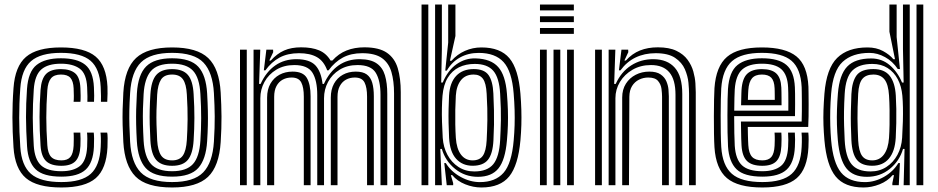

<svg xmlns="http://www.w3.org/2000/svg" viewBox="-20 -820 4154 850"><path d="M251.8 10Q143.8 10 94.9 -31.5Q46 -73 39.8 -168Q37.5 -203.8 36.2 -236.2Q35 -268.8 35 -300Q35 -331.2 36.1 -363.2Q37.2 -395.2 39.8 -430Q46.5 -526.5 95.2 -568.2Q144 -610 249.8 -610Q355.5 -610 403.4 -569.6Q451.2 -529.2 455.8 -436Q456.2 -422.8 456.1 -405Q456 -387.2 454.8 -369.2H426.8Q427.2 -377.2 427.1 -394.6Q427 -412 425.8 -434.8Q421.8 -515.8 381 -550.9Q340.2 -586 249.8 -586Q159.5 -586 117.5 -549.4Q75.5 -512.8 69.8 -428.5Q67.2 -393.5 66.1 -361.5Q65 -329.5 65 -298.5Q65 -267.5 66.2 -235.9Q67.5 -204.2 69.8 -169.8Q75 -87.2 116.8 -50.6Q158.5 -14 251.8 -14Q341.2 -14 381.5 -50.1Q421.8 -86.2 425.8 -169.2Q427 -193 426.5 -209.5Q426 -226 424.8 -233H454.5Q456.2 -227.5 456.5 -208Q456.8 -188.5 455.8 -168Q451.2 -72.5 403.9 -31.2Q356.5 10 251.8 10ZM251.8 -38Q171.2 -38 137.6 -70.6Q104 -103.2 99.8 -171.8Q97.5 -207.2 96.4 -239.1Q95.2 -271 95.1 -301.2Q95 -331.5 96.1 -362.1Q97.2 -392.8 99.5 -425.8Q104.8 -503.2 142.2 -532.6Q179.8 -562 249.8 -562Q321.5 -562 357 -533.5Q392.5 -505 395.8 -434Q396.8 -413.8 396.9 -396.6Q397 -379.5 396.2 -369.2H366.8Q367.2 -378 367.1 -393.9Q367 -409.8 365.8 -433.2Q363 -494 333 -516Q303 -538 249.8 -538Q191.8 -538 162.8 -512.5Q133.8 -487 129.5 -423.8Q127.2 -390.5 126.1 -359.5Q125 -328.5 125.1 -298.2Q125.2 -268 126.4 -237.4Q127.5 -206.8 129.5 -174.5Q133.5 -114.2 161.6 -88.1Q189.8 -62 251.8 -62Q305.2 -62 334 -85.2Q362.8 -108.5 365.8 -170.5Q366.8 -190 366.6 -206.4Q366.5 -222.8 365.2 -233H395Q396.2 -224.5 396.5 -207Q396.8 -189.5 395.8 -169.8Q392.5 -99.5 359 -68.8Q325.5 -38 251.8 -38ZM251.8 -86Q205.5 -86 184 -106.9Q162.5 -127.8 159.5 -175.8Q157.2 -210.8 156.1 -241.8Q155 -272.8 155 -301.9Q155 -331 156.1 -360.4Q157.2 -389.8 159.5 -421.8Q163 -471.2 184 -492.6Q205 -514 249.8 -514Q290 -514 311.9 -496.2Q333.8 -478.5 336 -430Q336.8 -414.8 337 -396.5Q337.2 -378.2 336 -369.2H305.8Q307 -378.2 306.9 -395.6Q306.8 -413 306 -429Q304.5 -461 291.6 -475.5Q278.8 -490 249.8 -490Q219.5 -490 205.8 -473.2Q192 -456.5 189.5 -420.8Q187.2 -387.8 186.1 -358.1Q185 -328.5 185 -299.8Q185 -271 186.1 -241Q187.2 -211 189.5 -177.5Q191.8 -141.2 206.2 -125.6Q220.8 -110 251.8 -110Q279 -110 291.6 -125.1Q304.2 -140.2 306 -175Q306.5 -186.8 306.6 -203.6Q306.8 -220.5 305.8 -233H335.5Q336.5 -224 336.6 -206.1Q336.8 -188.2 336 -173.8Q333.8 -126.8 314 -106.4Q294.2 -86 251.8 -86Z M742 10Q628 10 580 -38.6Q532 -87.2 526 -191Q523.8 -231.5 522.9 -266.4Q522 -301.2 522.9 -335.9Q523.8 -370.5 526 -410Q532.5 -517 582.6 -563.5Q632.8 -610 742 -610Q852.8 -610 901.9 -562.9Q951 -515.8 957 -410Q960.2 -354.5 960.6 -304.1Q961 -253.8 957 -191Q950.2 -84 900.8 -37Q851.2 10 742 10ZM742 -14Q838 -14 879.6 -56.9Q921.2 -99.8 927 -192.8Q931 -257.5 930.6 -304.8Q930.2 -352 927 -408.2Q921.8 -499.5 880.9 -542.8Q840 -586 742 -586Q647 -586 604.4 -544.2Q561.8 -502.5 556 -408.2Q553.2 -363.5 552.6 -329.2Q552 -295 553 -263Q554 -231 556 -192.5Q561.2 -100 602.9 -57Q644.5 -14 742 -14ZM742 -38Q659.5 -38 625 -76.1Q590.5 -114.2 585.8 -195.5Q583.5 -235 582.8 -268.8Q582 -302.5 582.9 -335.8Q583.8 -369 586 -406.5Q591 -489.8 627.1 -525.9Q663.2 -562 742 -562Q823.5 -562 857.9 -524.5Q892.2 -487 897 -407Q899.5 -363.5 900.2 -330.1Q901 -296.8 900.2 -265.1Q899.5 -233.5 897 -194.5Q892 -114.8 857.9 -76.4Q823.8 -38 742 -38ZM742 -62Q805 -62 833.9 -93.4Q862.8 -124.8 867.2 -197.8Q870.5 -249 870.6 -296.9Q870.8 -344.8 867.2 -403.8Q863.2 -476 834.4 -507Q805.5 -538 742 -538Q675.8 -538 647.9 -505.2Q620 -472.5 615.8 -403.5Q613.8 -371.2 612.9 -339Q612 -306.8 612.8 -271.9Q613.5 -237 615.8 -196.5Q620 -125.8 648.5 -93.9Q677 -62 742 -62ZM742 -86Q693.8 -86 671.5 -112Q649.2 -138 645.8 -197.8Q643.8 -235.2 642.9 -268.4Q642 -301.5 642.8 -334.2Q643.5 -367 645.8 -402.5Q649.5 -462.8 672 -488.4Q694.5 -514 742 -514Q789.8 -514 811.9 -488.2Q834 -462.5 837.2 -403Q840.8 -344.5 840.6 -297.5Q840.5 -250.5 837.2 -198.5Q833.5 -139 811.8 -112.5Q790 -86 742 -86ZM742 -110Q774.5 -110 789.4 -131.2Q804.2 -152.5 807.2 -200.2Q810 -245.2 810.5 -291.6Q811 -338 807.2 -401.5Q804.8 -448 789.8 -469Q774.8 -490 742 -490Q707.2 -490 692.9 -467.8Q678.5 -445.5 675.8 -400.8Q673.5 -362.8 672.8 -331.2Q672 -299.8 672.9 -268.5Q673.8 -237.2 675.8 -199.5Q678.5 -153.5 693.2 -131.8Q708 -110 742 -110Z M1724.5 0V-405.8Q1724.5 -461 1712.9 -501.1Q1701.2 -541.2 1670.8 -562.9Q1640.2 -584.5 1583.5 -584.5Q1533.8 -584.5 1497.9 -565.2Q1462 -546 1434.5 -508.5H1428.5Q1413.8 -549.5 1383.2 -567Q1352.8 -584.5 1303.5 -584.5Q1254 -584.5 1218.1 -565.4Q1182.2 -546.2 1154.8 -508.5H1148L1159.2 -600H1189L1189.5 -589L1172.2 -552H1178.8Q1206.2 -582.5 1237.9 -596.5Q1269.5 -610.5 1313.2 -610.5Q1361 -610.5 1392.8 -597.1Q1424.5 -583.8 1443.5 -552H1451.5Q1479.2 -582.8 1514.5 -596.6Q1549.8 -610.5 1593.2 -610.5Q1658 -610.5 1692.9 -586.4Q1727.8 -562.2 1741 -517.8Q1754.2 -473.2 1754.2 -411.8V0ZM1042.5 0V-600H1072.5V0ZM1162.5 0V-388Q1162.5 -423.8 1177.1 -449.5Q1191.8 -475.2 1217.2 -489.1Q1242.8 -503 1275.2 -503Q1322 -503 1338.5 -474.8Q1355 -446.5 1355 -393.8V0H1325V-392Q1325 -433 1313.8 -454.9Q1302.5 -476.8 1270.8 -476.8Q1249 -476.8 1231.6 -467.4Q1214.2 -458 1204 -439.1Q1193.8 -420.2 1193.8 -391.2V0ZM1102.5 0V-600H1132.2L1127 -448.5H1133.8Q1158.2 -502.2 1198.8 -530.4Q1239.2 -558.5 1294.2 -558Q1351.2 -557.5 1376.5 -530.4Q1401.8 -503.2 1408 -448.5H1414Q1438.5 -502.2 1478.9 -530.4Q1519.2 -558.5 1574.2 -558Q1621.8 -557.5 1647.9 -539.1Q1674 -520.8 1684.2 -486.5Q1694.5 -452.2 1694.5 -403.8V0H1664.5V-399.8Q1664.5 -463.5 1643.5 -497.8Q1622.5 -532 1563 -532Q1517 -532 1483.6 -511.4Q1450.2 -490.8 1432.4 -457.4Q1414.5 -424 1414.5 -385.2V0H1384.5V-399.8Q1384.5 -463.5 1363.5 -497.8Q1342.5 -532 1283 -532Q1237 -532 1203.1 -511.4Q1169.2 -490.8 1150.9 -457.4Q1132.5 -424 1132.5 -385.2V0ZM1444.5 0V-388Q1444.5 -423.8 1458.6 -449.5Q1472.8 -475.2 1497.8 -489.1Q1522.8 -503 1555.2 -503Q1586.5 -503 1603.8 -490.4Q1621 -477.8 1628 -453.4Q1635 -429 1635 -393.8V0H1605V-392Q1605 -433 1593.8 -454.9Q1582.5 -476.8 1550.8 -476.8Q1529.2 -476.8 1511.9 -467.4Q1494.5 -458 1484.4 -439.1Q1474.2 -420.2 1474.2 -391.2V0Z M1846.2 0V-800H1876.2V0ZM1906.2 0V-800H1936.2V-603L1933.2 -454.5H1940Q1962.5 -508.5 2001.2 -535.8Q2040 -563 2086 -561.5Q2153.5 -559.5 2185.6 -523.2Q2217.8 -487 2224.2 -406Q2227.5 -366.2 2228.5 -332.5Q2229.5 -298.8 2228.5 -266.2Q2227.5 -233.8 2224.2 -197.8Q2216.8 -112 2186.8 -74.6Q2156.8 -37.2 2095.8 -37.2Q2038.2 -37.2 1994.9 -72.2Q1951.5 -107.2 1936 -160.8L1929.2 -160.5L1936.2 0ZM2080 -61Q2137.5 -61 2163.9 -93.2Q2190.2 -125.5 2194.2 -200Q2196.5 -242.2 2197.5 -287.9Q2198.5 -333.5 2194.2 -405Q2190.2 -475.8 2164 -506.4Q2137.8 -537 2081.5 -537Q2042.2 -537 2011.6 -521.9Q1981 -506.8 1962.1 -475.6Q1943.2 -444.5 1939 -396.2Q1937 -371.5 1936.4 -342.4Q1935.8 -313.2 1936.8 -280.1Q1937.8 -247 1940 -210Q1942.8 -168.2 1960.9 -134.5Q1979 -100.8 2009.6 -80.9Q2040.2 -61 2080 -61ZM2072.2 -86.2Q2027.2 -86.2 1999.4 -117Q1971.5 -147.8 1968.2 -209.5Q1966.5 -242.8 1965.9 -274.8Q1965.2 -306.8 1965.9 -337.4Q1966.5 -368 1968 -397Q1971.2 -453.8 1999.5 -484Q2027.8 -514.2 2077.2 -514.2Q2124.2 -514.2 2143 -487.4Q2161.8 -460.5 2164.2 -405.8Q2166 -364.8 2166.8 -332.2Q2167.5 -299.8 2167 -268.4Q2166.5 -237 2164.5 -199Q2161.5 -138.8 2140.1 -112.5Q2118.8 -86.2 2072.2 -86.2ZM2072.2 -110Q2103.5 -110 2117.8 -130.8Q2132 -151.5 2134.5 -199Q2136.8 -242 2137.6 -288.1Q2138.5 -334.2 2134.5 -405Q2132 -452.2 2118.1 -471.1Q2104.2 -490 2077.2 -490Q2040.8 -490 2020.8 -465.1Q2000.8 -440.2 1998 -397Q1996.2 -366.2 1995.6 -333.8Q1995 -301.2 1995.6 -269.6Q1996.2 -238 1998 -210Q2001.2 -161.8 2020.5 -135.9Q2039.8 -110 2072.2 -110ZM2111 10Q2075 10 2039.6 -4.1Q2004.2 -18.2 1982 -44.8H1976L1986.2 -9.2V0H1957.8L1946.8 -98.2H1953.5Q1976.5 -60.5 2018.8 -37.1Q2061 -13.8 2104.2 -13.8Q2173 -13.8 2209.2 -55Q2245.5 -96.2 2254.2 -199.2Q2257.2 -232.5 2258.2 -265.2Q2259.2 -298 2258.2 -332.9Q2257.2 -367.8 2254 -406.5Q2246.2 -504.5 2209.4 -545.1Q2172.5 -585.8 2099.2 -585.8Q2053 -585.8 2016.4 -565.5Q1979.8 -545.2 1958.2 -507.5H1951.2L1964.2 -631.5V-800H1996.2V-660.5L1971.8 -551H1978.8Q2004 -579.5 2038.4 -594.8Q2072.8 -610 2111.2 -610Q2195 -610 2235 -562.5Q2275 -515 2284 -405Q2287 -367.8 2288 -334.1Q2289 -300.5 2288.1 -267.5Q2287.2 -234.5 2284 -199Q2274.2 -88.5 2234.5 -39.2Q2194.8 10 2111 10Z M2370.5 -774V-800H2520.5V-774ZM2370.5 -670V-696H2520.5V-670ZM2370.5 -722V-748H2520.5V-722ZM2490.5 0V-600H2520.5V0ZM2370.5 0V-600H2400.5V0ZM2430.5 0V-600H2460.5V0Z M3030.5 0V-405.8Q3030.5 -424.2 3027.8 -453.9Q3025 -483.5 3012 -513.5Q2999 -543.5 2968.5 -564Q2938 -584.5 2882.5 -584.5Q2833 -584.5 2793.6 -565.4Q2754.2 -546.2 2726.8 -508.5H2720L2731.2 -600H2761L2761.5 -589L2744.2 -552H2750.8Q2778.2 -582.5 2813.2 -596.5Q2848.2 -610.5 2892.2 -610.5Q2942.8 -610.5 2974.5 -595.1Q3006.2 -579.8 3024 -555.4Q3041.8 -531 3049.4 -503.6Q3057 -476.2 3058.6 -451.8Q3060.2 -427.2 3060.2 -411.8V0ZM2614.5 0V-600H2644.5V0ZM2734.5 0V-388Q2734.5 -423.8 2750.9 -449.5Q2767.2 -475.2 2794.5 -489.1Q2821.8 -503 2854.2 -503Q2886.8 -503 2904.6 -490.6Q2922.5 -478.2 2930.1 -460.1Q2937.8 -442 2939.4 -423.8Q2941 -405.5 2941 -393.8V0H2911V-392Q2911 -406.5 2908.5 -426.5Q2906 -446.5 2893.2 -461.6Q2880.5 -476.8 2849.8 -476.8Q2828.2 -476.8 2809.1 -467.4Q2790 -458 2778.2 -439.1Q2766.5 -420.2 2766.2 -391.2L2764.5 0ZM2674.5 0V-600H2704.2L2699 -448.5H2705.8Q2730.2 -502.2 2774.2 -530.4Q2818.2 -558.5 2873.2 -558Q2934.8 -557.5 2967.6 -520Q3000.5 -482.5 3000.5 -403.8V0H2970.5V-399.8Q2970.5 -467.8 2943.1 -499.9Q2915.8 -532 2862 -532Q2816 -532 2780.4 -511.4Q2744.8 -490.8 2724.6 -457.4Q2704.5 -424 2704.5 -385.2V0Z M3355 10Q3247 10 3198.1 -31.5Q3149.2 -73 3143 -168Q3141.5 -191.2 3140.9 -228.4Q3140.2 -265.5 3140.4 -305.8Q3140.5 -346 3141.2 -379.8Q3142 -413.5 3143 -430Q3149.8 -526.5 3198.5 -568.2Q3247.2 -610 3353 -610Q3457 -610 3505.8 -570.4Q3554.5 -530.8 3559 -436Q3559.2 -428.2 3559.5 -407.1Q3559.8 -386 3559.9 -358.8Q3560 -331.5 3559.6 -304.5Q3559.2 -277.5 3558 -258H3290.5Q3290.8 -240.2 3291 -225.4Q3291.2 -210.5 3291.8 -198.6Q3292.2 -186.8 3292.8 -177.5Q3295 -141.2 3309.5 -125.6Q3324 -110 3355 -110Q3382.2 -110 3394.9 -125.1Q3407.5 -140.2 3409.2 -175Q3409.8 -187.5 3410 -202.4Q3410.2 -217.2 3409 -233H3439Q3440.2 -218.5 3440 -202.4Q3439.8 -186.2 3439.2 -173.8Q3437 -126.8 3417.2 -106.4Q3397.5 -86 3355 -86Q3309 -86 3287.4 -106.8Q3265.8 -127.5 3262.8 -175.8Q3262 -189 3261.5 -205.8Q3261 -222.5 3260.8 -241.9Q3260.5 -261.2 3260.2 -282H3529Q3529.8 -304 3529.9 -327.8Q3530 -351.5 3529.9 -373.2Q3529.8 -395 3529.5 -411.2Q3529.2 -427.5 3529 -434.5Q3525 -515.8 3484.2 -550.9Q3443.5 -586 3353 -586Q3262.8 -586 3220.8 -549.4Q3178.8 -512.8 3173 -428.8Q3172 -413.5 3171.2 -380.9Q3170.5 -348.2 3170.4 -308.6Q3170.2 -269 3170.9 -231.6Q3171.5 -194.2 3173 -169.8Q3178.2 -87.2 3220 -50.6Q3261.8 -14 3355 -14Q3444.2 -14 3484.6 -50.1Q3525 -86.2 3529 -169Q3529.5 -179.2 3529.8 -190.4Q3530 -201.5 3529.8 -212.5Q3529.5 -223.5 3528.5 -233H3558.5Q3560 -218.8 3559.9 -201.9Q3559.8 -185 3559 -168Q3554.5 -72.5 3507.1 -31.2Q3459.8 10 3355 10ZM3355 -38Q3274.5 -38 3240.9 -70.6Q3207.2 -103.2 3203 -171.8Q3201.5 -196.5 3200.9 -233.8Q3200.2 -271 3200.4 -310.1Q3200.5 -349.2 3201.1 -380.8Q3201.8 -412.2 3202.8 -425.8Q3208 -502.5 3245 -532.2Q3282 -562 3353 -562Q3427 -562 3461.4 -532.6Q3495.8 -503.2 3499 -433.8Q3499.5 -425.5 3499.8 -404.9Q3500 -384.2 3500 -357.9Q3500 -331.5 3499.5 -306H3230.2Q3230.2 -265.2 3230.9 -230.8Q3231.5 -196.2 3232.8 -174.8Q3236.8 -114.2 3264.9 -88.1Q3293 -62 3355 -62Q3408.5 -62 3437.2 -85.2Q3466 -108.5 3469 -170.5Q3469.8 -185.8 3469.9 -201Q3470 -216.2 3468.8 -233H3498.8Q3500 -217.5 3499.9 -202.1Q3499.8 -186.8 3499 -169.8Q3495.8 -99.5 3462.2 -68.8Q3428.8 -38 3355 -38ZM3230.5 -330H3470Q3470.2 -352 3470.1 -372.4Q3470 -392.8 3469.8 -408.8Q3469.5 -424.8 3469 -433Q3466.5 -489 3439.2 -513.5Q3412 -538 3353 -538Q3295 -538 3266 -512.5Q3237 -487 3232.8 -423.8Q3232 -413 3231.4 -386.8Q3230.8 -360.5 3230.5 -330ZM3260.8 -354Q3261 -363.2 3261.4 -378Q3261.8 -392.8 3262.1 -405.8Q3262.5 -418.8 3262.8 -422.2Q3266.2 -473 3288.1 -493.5Q3310 -514 3353 -514Q3396.2 -514 3416.6 -494.9Q3437 -475.8 3439 -432.5Q3439.5 -425 3439.6 -412.4Q3439.8 -399.8 3439.9 -384.6Q3440 -369.5 3440 -354ZM3291 -378H3410Q3410 -388.5 3409.9 -399.4Q3409.8 -410.2 3409.6 -418.6Q3409.5 -427 3409.2 -429.5Q3407.8 -462 3394.5 -476Q3381.2 -490 3353 -490Q3323.5 -490 3309.4 -473.6Q3295.2 -457.2 3292.8 -421Q3292.5 -415.5 3292.1 -409.2Q3291.8 -403 3291.5 -395.4Q3291.2 -387.8 3291 -378Z M4067.5 0H4037.5V-800H4067.5ZM4007.5 0H3980.5L3984.5 -160.5L3977.8 -160.8Q3962.2 -107.2 3919.1 -72.2Q3876 -37.2 3818 -37.2Q3756.8 -37.2 3726.9 -74.9Q3697 -112.5 3689.2 -199.2Q3686.2 -235 3685.2 -268.4Q3684.2 -301.8 3685.4 -335.5Q3686.5 -369.2 3689.5 -406.5Q3696.2 -489.2 3730.6 -525.2Q3765 -561.2 3837 -561.2Q3884 -561.2 3918.9 -531.5Q3953.8 -501.8 3973.5 -454.5H3980.5L3977.5 -603V-800H4007.5ZM3833.8 -61Q3873.8 -61 3904.2 -80.9Q3934.8 -100.8 3953 -134.5Q3971.2 -168.2 3973.8 -210Q3976.2 -249.5 3977.1 -283.1Q3978 -316.8 3977.4 -345Q3976.8 -373.2 3974.8 -396.2Q3971.2 -437.8 3954.4 -469.5Q3937.5 -501.2 3909.1 -519.1Q3880.8 -537 3842.2 -537Q3783 -537 3753.4 -507.6Q3723.8 -478.2 3719.5 -405Q3717 -361.5 3716.5 -328Q3716 -294.5 3716.9 -264.1Q3717.8 -233.8 3719.5 -199.5Q3723.5 -125.2 3749.9 -93.1Q3776.2 -61 3833.8 -61ZM3841.5 -86.2Q3794.8 -86.2 3773.5 -112.5Q3752.2 -138.8 3749.2 -199Q3747.5 -234.8 3746.9 -265.6Q3746.2 -296.5 3746.9 -329.4Q3747.5 -362.2 3749.2 -403.5Q3751.8 -458.8 3772.2 -486.5Q3792.8 -514.2 3846.5 -514.2Q3895.8 -514.2 3919.1 -484Q3942.5 -453.8 3945.8 -397Q3947.5 -368.8 3948 -338.1Q3948.5 -307.5 3947.9 -275.2Q3947.2 -243 3945.5 -210Q3942.2 -150.2 3915.5 -118.2Q3888.8 -86.2 3841.5 -86.2ZM3841.5 -110Q3874 -110 3893.2 -135.9Q3912.5 -161.8 3915.8 -210Q3917.5 -235.5 3918.1 -267.4Q3918.8 -299.2 3918.2 -332.8Q3917.8 -366.2 3915.8 -397Q3912.8 -447 3895.6 -468.5Q3878.5 -490 3846.5 -490Q3814 -490 3798 -471Q3782 -452 3779.2 -405Q3775.8 -340.8 3776.2 -295.4Q3776.8 -250 3779.2 -198.5Q3781.8 -151.2 3796.1 -130.6Q3810.5 -110 3841.5 -110ZM3802.8 10Q3719.2 10 3679.4 -38.9Q3639.5 -87.8 3629.8 -199Q3626.8 -234.5 3625.6 -266.8Q3624.5 -299 3625.6 -332.5Q3626.8 -366 3629.8 -405.2Q3638.8 -516.8 3686 -563.4Q3733.2 -610 3820.5 -610Q3860 -610 3889.2 -594Q3918.5 -578 3935 -558H3942.2L3917.5 -679.8V-800H3949.5V-656L3964.2 -514.2L3954.5 -514.5Q3931.8 -548.8 3898.1 -567.2Q3864.5 -585.8 3829.5 -585.8Q3753 -585.8 3710.2 -546Q3667.5 -506.2 3659.5 -405Q3656.5 -367 3655.6 -331.9Q3654.8 -296.8 3655.8 -263.9Q3656.8 -231 3659.5 -199.2Q3668.2 -99.2 3703.2 -56.5Q3738.2 -13.8 3809.5 -13.8Q3852.8 -13.8 3893.6 -37.1Q3934.5 -60.5 3957.2 -98.2H3964L3959 0H3930.5V-9.2L3937.8 -44.8H3931.8Q3909.5 -18.2 3874 -4.1Q3838.5 10 3802.8 10Z"/></svg>

Font: Big Shoulders Inline Text Thin Black
Style: Regular
Weight: 900
Version: Version 2.002